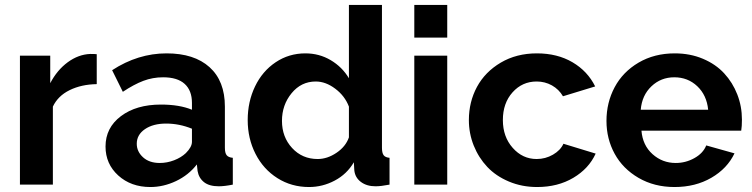

<svg xmlns="http://www.w3.org/2000/svg" viewBox="-20 -750 3055 780"><path d="M373 -408.2Q310.5 -407.2 262.9 -383.8Q215.3 -360.4 194.8 -316.9V0H61V-523.9H184.1V-412.1Q211.9 -465.3 255.1 -497.1Q298.3 -528.8 346.2 -530.8Q367.2 -530.8 373 -529.8Z M408.7 -154.8Q408.7 -231 471.2 -278.1Q533.7 -325.2 633.8 -325.2Q709 -325.2 759.8 -304.2V-332Q759.8 -382.3 730.2 -409.2Q700.7 -436 642.6 -436Q600.6 -436 562.5 -421.6Q524.4 -407.2 479 -377L435.5 -464.8Q540.5 -533.2 656.7 -533.2Q769 -533.2 831.3 -477.1Q893.6 -420.9 893.6 -316.9V-149.9Q893.6 -128.4 900.9 -119.4Q908.2 -110.4 925.8 -108.9V0Q892.1 6.8 868.7 6.8Q830.1 6.8 808.8 -10Q787.6 -26.9 782.7 -55.2L779.8 -82Q746.1 -38.6 695.1 -14.4Q644 9.8 590.8 9.8Q512.2 9.8 460.4 -37.1Q408.7 -84 408.7 -154.8ZM734.9 -127.9Q759.8 -152.8 759.8 -173.8V-227.1Q708.5 -248 654.8 -248Q602.1 -248 568.8 -225.3Q535.6 -202.6 535.6 -166Q535.6 -134.3 561 -111.1Q586.4 -87.9 628.9 -87.9Q658.7 -87.9 687.3 -98.9Q715.8 -109.9 734.9 -127.9Z M986.3 -262.2Q986.3 -336.9 1016.1 -398.9Q1045.9 -460.9 1099.9 -497.1Q1153.8 -533.2 1220.7 -533.2Q1276.9 -533.2 1323.5 -505.6Q1370.1 -478 1397.5 -432.1V-730H1531.7V-149.9Q1531.7 -128.4 1538.6 -119.4Q1545.4 -110.4 1562.5 -108.9V0Q1527.8 6.8 1505.4 6.8Q1469.7 6.8 1446 -11Q1422.4 -28.8 1419.4 -58.1L1417.5 -90.8Q1389.2 -42.5 1339.8 -16.4Q1290.5 9.8 1235.4 9.8Q1164.1 9.8 1106.9 -26.4Q1049.8 -62.5 1018.1 -124.8Q986.3 -187 986.3 -262.2ZM1397.5 -191.9V-316.9Q1380.9 -360.4 1342 -389.6Q1303.2 -418.9 1262.7 -418.9Q1203.6 -418.9 1164.6 -371.3Q1125.5 -323.7 1125.5 -258.8Q1125.5 -193.4 1166.7 -148.7Q1208 -104 1270.5 -104Q1309.6 -104 1346.9 -129.2Q1384.3 -154.3 1397.5 -191.9Z M1663.1 -597.2V-730H1796.9V-597.2ZM1663.1 0V-523.9H1796.9V0Z M2162.1 9.8Q2100.1 9.8 2047.4 -12.5Q1994.6 -34.7 1959.5 -72Q1924.3 -109.4 1904.5 -158.7Q1884.8 -208 1884.8 -262.2Q1884.8 -335.9 1917.7 -397Q1950.7 -458 2014.4 -495.6Q2078.1 -533.2 2161.1 -533.2Q2244.1 -533.2 2305.7 -497.1Q2367.2 -460.9 2397.9 -398.9L2267.1 -358.9Q2250.5 -387.2 2222.2 -403.1Q2193.8 -418.9 2160.2 -418.9Q2101.6 -418.9 2062.3 -375Q2022.9 -331.1 2022.9 -262.2Q2022.9 -194.3 2063 -149.2Q2103 -104 2160.2 -104Q2195.8 -104 2226.3 -121.6Q2256.8 -139.2 2269 -166L2399.9 -126Q2372.1 -64.9 2309.1 -27.6Q2246.1 9.8 2162.1 9.8Z M2720.2 9.8Q2638.2 9.8 2574.2 -27.3Q2510.3 -64.5 2477.1 -125.2Q2443.8 -186 2443.8 -258.8Q2443.8 -333.5 2477.1 -395.8Q2510.3 -458 2574.2 -495.6Q2638.2 -533.2 2721.2 -533.2Q2783.7 -533.2 2835.7 -511.2Q2887.7 -489.3 2922.1 -451.9Q2956.5 -414.6 2975.3 -366.2Q2994.1 -317.9 2994.1 -264.2Q2994.1 -236.3 2991.2 -219.2H2585.9Q2590.8 -159.7 2630.9 -123.8Q2670.9 -87.9 2725.1 -87.9Q2765.6 -87.9 2801 -107.7Q2836.4 -127.4 2849.1 -159.2L2963.9 -127Q2934.6 -65.4 2869.9 -27.8Q2805.2 9.8 2720.2 9.8ZM2583 -304.2H2856.9Q2851.1 -363.3 2812.7 -399.7Q2774.4 -436 2719.2 -436Q2665 -436 2626.5 -399.4Q2587.9 -362.8 2583 -304.2Z"/></svg>

Font: Rawline
Style: Bold
Weight: 700
Designer: Matt McInerney, Pablo Impallari, Rodrigo Fuenzalida
Foundry: Matt McInerney, Pablo Impallari, Rodrigo Fuenzalida
Version: Version 4.020;PS 004.020;hotconv 1.0.88;makeotf.lib2.5.64775